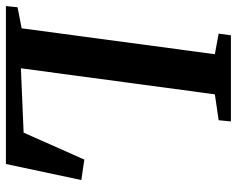

<svg xmlns="http://www.w3.org/2000/svg" viewBox="-98 -688 783 634"><g transform="rotate(90 293.0 -371.5)"><path d="M-3.5 0 0.5 -38.5 70 -52 155.5 -690 87.5 -702.5 93 -743H377.5L373.5 -702.5L288 -690L202 -49.5L414.5 -58.5L503.5 -259L571 -249L518 0Z"/></g></svg>

Font: Merriweather 48pt SemiBold
Style: Italic
Weight: 600
Italic angle: -7.8°
Designer: Eben Sorkin
Foundry: Eben Sorkin
Version: Version 2.101